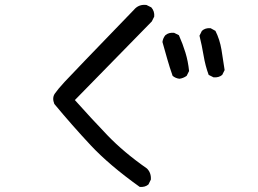

<svg xmlns="http://www.w3.org/2000/svg" viewBox="-20 -731 1040 775"><path d="M543.9 23.4Q420.9 -64.5 345.7 -145Q270.5 -225.6 199.2 -311.5Q189.5 -335.9 201.2 -353Q212.9 -370.1 240.7 -400.4Q268.6 -430.7 520.5 -691.4Q540 -714.8 571.3 -710.9L590.8 -701.2Q604.5 -685.5 602.5 -664.1L592.8 -644.5L282.2 -327.1Q346.7 -254.9 413.1 -185.5Q479.5 -116.2 573.2 -50.8Q590.8 -33.2 588.9 -5.9L579.1 13.7Q565.4 25.4 543.9 23.4ZM704.1 -413.1Q688.5 -415 676.8 -424.8Q665 -458 655.3 -492.2Q645.5 -526.4 635.7 -561.5Q637.7 -577.1 647.5 -588.9Q661.1 -600.6 682.6 -598.6L702.1 -588.9Q717.8 -553.7 728.5 -518.6Q739.3 -483.4 743.2 -444.3L733.4 -424.8Q719.7 -415 704.1 -413.1ZM841.8 -418.9 822.3 -428.7Q808.6 -465.8 801.8 -506.8Q794.9 -547.9 785.2 -586.9L794.9 -606.4Q808.6 -619.1 830.1 -617.2L849.6 -606.4Q867.2 -571.3 874 -530.3Q880.9 -489.3 886.7 -448.2L877 -428.7Q863.3 -417 841.8 -418.9Z"/></svg>

Font: JasonHandwriting2
Style: Regular
Weight: 400
Version: Version 1.05.10